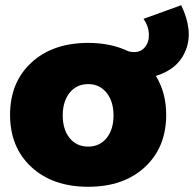

<svg xmlns="http://www.w3.org/2000/svg" viewBox="-20 -717 751 744"><path d="M682.1 -696.8Q729.5 -598.6 700.4 -523.9Q671.4 -449.2 584 -422.9Q624 -357.9 624 -272Q624 -146 541.5 -69.6Q459 6.8 321.8 6.8Q184.6 6.8 101.8 -69.6Q19 -146 19 -272Q19 -398.4 101.8 -474.6Q184.6 -550.8 321.8 -550.8Q409.7 -550.8 478 -518.1Q488.3 -515.1 499 -515.1Q526.9 -515.1 542.7 -535.6Q558.6 -556.2 556.9 -586.7Q555.2 -617.2 536.1 -644ZM321.8 -148.9Q366.2 -148.9 393.1 -182.1Q419.9 -215.3 419.9 -270Q419.9 -324.2 392.8 -357.7Q365.7 -391.1 321.8 -391.1Q276.9 -391.1 250 -357.7Q223.1 -324.2 223.1 -270Q223.1 -214.8 250 -181.9Q276.9 -148.9 321.8 -148.9Z"/></svg>

Font: Montserrat-Arabic ExtraBold
Style: Regular
Weight: 800
Designer: Mohamed Gaber
Foundry: Kief Type Foundry
Version: Version 5.008;PS 005.008;hotconv 1.0.88;makeotf.lib2.5.64775